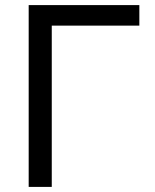

<svg xmlns="http://www.w3.org/2000/svg" viewBox="-20 -733 606 753"><path d="M92.5 0V-713H526.5V-632.5H183V0Z"/></svg>

Font: Commissioner
Style: Regular
Weight: 400
Designer: Kostas Bartsokas
Foundry: Kostas Bartsokas
Version: Version 1.000; ttfautohint (v1.8.3)